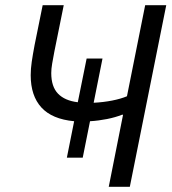

<svg xmlns="http://www.w3.org/2000/svg" viewBox="-20 -718 662 738"><path d="M398 0 453 -277H449Q424 -267 391.5 -260.5Q359 -254 326 -252L298 -112H237L265 -252Q180 -260 139 -305Q98 -350 98 -429Q98 -453 102 -480.5Q106 -508 113 -545L144 -698H225L189 -520Q184 -494 180.5 -473.5Q177 -453 177 -437Q177 -385 203 -358Q229 -331 279 -325L313 -493H374L340 -323Q378 -325 411 -331.5Q444 -338 468 -348L538 -698H619L479 0Z"/></svg>

Font: IBM Plex Sans
Style: Italic
Weight: 400
Italic angle: -11.31°
Designer: Mike Abbink, Paul van der Laan, Pieter van Rosmalen
Foundry: Bold Monday
Version: Version 3.201